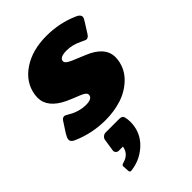

<svg xmlns="http://www.w3.org/2000/svg" viewBox="-245 -613 1009 1009"><g transform="rotate(-45 260.0 -108.5)"><path d="M99.2 252.5Q100.8 244.2 110.8 241.7Q164.2 228.3 171.7 179.2H140.8Q131.7 179.2 125.4 172.9Q119.2 166.7 119.2 157.5Q119.2 156.7 119.6 155.8Q120 155 120 154.2L130 87.5Q131.7 77.5 140.4 70Q149.2 62.5 159.2 62.5H260.8Q284.2 62.5 287.5 79.2Q291.7 94.2 291.7 117.5Q291.7 130.8 289.2 145.8Q279.2 207.5 228.8 250.4Q178.3 293.3 112.5 300H110.8Q103.3 300 101.7 290ZM-5 -48.3Q-5 -49.2 -4.6 -51.2Q-4.2 -53.3 -4.2 -54.2Q-3.3 -61.7 9.2 -83.3L41.7 -133.3Q52.5 -152.5 65.8 -152.5Q72.5 -152.5 87.5 -143.3Q102.5 -134.2 108.3 -131.7Q150 -112.5 188.3 -112.5Q238.3 -112.5 238.3 -140.8Q238.3 -156.7 201.7 -170.8Q156.7 -188.3 131.7 -200Q35.8 -245 35.8 -320Q35.8 -326.7 37.5 -341.7Q50 -420.8 121.7 -468.8Q193.3 -516.7 298.3 -516.7Q395.8 -516.7 480 -479.2Q505 -469.2 505 -452.5Q505 -443.3 492.5 -425L458.3 -370.8Q448.3 -354.2 435 -354.2Q429.2 -354.2 404.2 -366.7Q360.8 -387.5 320 -387.5Q265.8 -387.5 265.8 -360Q265.8 -345 302.5 -329.2Q343.3 -311.7 372.5 -300Q476.7 -258.3 476.7 -180Q476.7 -174.2 475 -159.2Q465.8 -100.8 423.8 -60Q381.7 -19.2 325.4 -1.2Q269.2 16.7 205.8 16.7Q105.8 16.7 15.8 -23.3Q-5 -32.5 -5 -48.3Z"/></g></svg>

Font: BoonTook Mon
Style: Italic
Weight: 400
Italic angle: -9°
Designer: Sungsit Sawaiwan
Foundry: FontUni
Version: Version 3.0